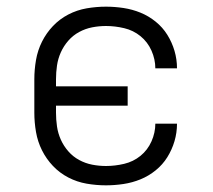

<svg xmlns="http://www.w3.org/2000/svg" viewBox="-20 -548 640 576"><path d="M298 8Q269 8 240 3Q211 -2 185 -15.5Q159 -29 139 -50Q119 -71 106 -97Q93 -123 88 -152Q83 -181 83 -210V-310Q83 -339 88 -368Q93 -397 106 -423Q119 -449 139 -470Q159 -491 185 -504.5Q211 -518 240 -523Q269 -528 298 -528Q324 -528 350.5 -524Q377 -520 401.5 -510Q426 -500 447 -483Q468 -466 482 -443.5Q496 -421 503.5 -395.5Q511 -370 511 -343H446Q446 -370 434.5 -396Q423 -422 401.5 -439.5Q380 -457 352.5 -463.5Q325 -470 298 -470Q277 -470 256.5 -466Q236 -462 217.5 -452Q199 -442 185 -426Q171 -410 162.5 -391Q154 -372 151 -351.5Q148 -331 148 -310V-289H363V-231H148V-210Q148 -189 151 -168.5Q154 -148 162.5 -129Q171 -110 185 -94Q199 -78 217.5 -68Q236 -58 256.5 -54Q277 -50 298 -50Q325 -50 352.5 -56.5Q380 -63 401.5 -80.5Q423 -98 434.5 -124Q446 -150 446 -177H511Q511 -150 503.5 -124.5Q496 -99 482 -76.5Q468 -54 447 -37Q426 -20 401.5 -10Q377 0 350.5 4Q324 8 298 8Z"/></svg>

Font: Iosevka Aile Light
Style: Regular
Weight: 300
Designer: Belleve Invis
Foundry: Belleve Invis
Version: Version 27.3.5; ttfautohint (v1.8.4)